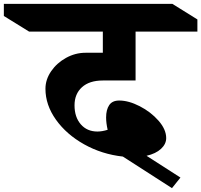

<svg xmlns="http://www.w3.org/2000/svg" viewBox="-146 -806 1045 997"><path d="M241 -259Q241 -198 273.5 -160.5Q306 -123 360 -123Q384 -123 413 -132Q405 -167 405 -196Q405 -236 421 -260Q437 -284 473 -284Q522 -284 579.5 -254.5Q637 -225 677 -179.5Q717 -134 717 -89Q717 -58 690 -33Q663 -8 615 3L791 116L747 171L492 7Q383 -5 291 -56.5Q199 -108 144.5 -184.5Q90 -261 90 -345Q90 -393 119.5 -436Q149 -479 197 -505.5Q245 -532 298 -532H388V-642H5L-126 -723V-786H749L879 -705V-642H558V-388H388Q318 -388 279.5 -353Q241 -318 241 -259Z"/></svg>

Font: InknutAntiqua
Style: Bold
Weight: 700
Designer: Claus Eggers Srensen
Foundry: Claus Eggers Srensen
Version: Version 1.000; ttfautohint (v1.2) -l 7 -r 28 -G 50 -x 13 -D 